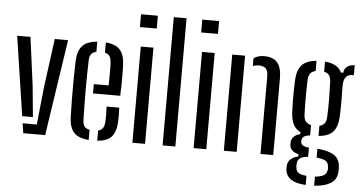

<svg xmlns="http://www.w3.org/2000/svg" viewBox="-60 -912 2246 1193"><g transform="rotate(5 1063.0 -316.0)"><path d="M18 -600H101L141 -297.5L159.5 -105H92.5ZM99 -61H187.5L212 -297.5L252.5 -600H335.5L245 0H108.5Z M393.5 -123Q392 -170.5 391.2 -233.2Q390.5 -296 391 -360.2Q391.5 -424.5 393.5 -476Q396.5 -540 425.5 -570.8Q454.5 -601.5 517 -606.5V-543Q494 -538.5 484.2 -524.2Q474.5 -510 474 -486Q468.5 -305 474 -115Q474.5 -88 484.8 -74.5Q495 -61 517 -57V6.5Q453 1.5 424.5 -29.2Q396 -60 393.5 -123ZM518.5 -284V-342H611Q611.5 -371 611.8 -400.5Q612 -430 611.8 -453.2Q611.5 -476.5 610.5 -486Q608.5 -534 570.5 -543V-606.5Q632 -601.5 659.5 -570.5Q687 -539.5 689.5 -478.5Q690 -467 690.5 -434.8Q691 -402.5 690.8 -361.8Q690.5 -321 688.5 -284ZM570.5 6.5V-57Q608.5 -65 610.5 -115.5Q611.5 -130.5 611.5 -156Q611.5 -181.5 610 -210H688.5Q690 -193 690.2 -166Q690.5 -139 689.5 -123Q686.5 -59.5 659.5 -28.8Q632.5 2 570.5 6.5Z M773 -720V-800H878V-720ZM789 0V-600H868V0Z M977.5 0V-800H1057V0Z M1155 -720V-800H1260V-720ZM1171 0V-600H1250V0Z M1588 0V-487Q1587 -519 1573.2 -533Q1559.5 -547 1529 -547Q1510 -547 1493 -539.5V-588Q1518.5 -607.5 1558 -607.5Q1613.5 -607.5 1640.2 -577.2Q1667 -547 1667.5 -481V0ZM1359.5 0V-600H1439.5V0Z M1884.5 167.5Q1766 161.5 1757.5 85Q1757 79.5 1756.8 73Q1756.5 66.5 1757 60Q1758.5 32.5 1778 16.2Q1797.5 0 1823.5 -4.5V-18.5Q1771.5 -31.5 1768.5 -70.5Q1768 -77.5 1768.2 -81.2Q1768.5 -85 1768.5 -90Q1769.5 -110 1785.2 -125Q1801 -140 1823 -143V-157.5Q1793 -171.5 1778.8 -200Q1764.5 -228.5 1762 -273.5Q1760 -314 1759.8 -343.5Q1759.5 -373 1760 -403.2Q1760.5 -433.5 1762 -476Q1765.5 -539.5 1794 -570.5Q1822.5 -601.5 1884.5 -606.5V-543Q1841 -535 1839.5 -482.5Q1838.5 -451.5 1837.8 -412.5Q1837 -373.5 1837.5 -334.8Q1838 -296 1839.5 -266Q1840.5 -238.5 1852.2 -224.5Q1864 -210.5 1885.5 -206V-141.5Q1834 -137.5 1834 -104.5V-99Q1834 -83.5 1845.5 -75.8Q1857 -68 1884.5 -65.5V-8Q1855 -6.5 1837 4.5Q1819 15.5 1817.5 41Q1816.5 46 1816.8 51.8Q1817 57.5 1817.5 63.5Q1819.5 88.5 1837 98.5Q1854.5 108.5 1884.5 110.5ZM1937.5 -143V-206Q1958 -211 1968.8 -224.2Q1979.5 -237.5 1981 -266Q1983.5 -313 1983 -373.2Q1982.5 -433.5 1980.5 -485Q1979 -511.5 1969.2 -525.2Q1959.5 -539 1937.5 -543V-606.5Q2017.5 -600.5 2042 -547.5H2056.5Q2058.5 -572.5 2076.5 -586.2Q2094.5 -600 2123.5 -600V-538H2113Q2088 -538 2073.8 -520.8Q2059.5 -503.5 2059.5 -466.5V-441Q2060.5 -408 2060.5 -382.2Q2060.5 -356.5 2060.2 -331.2Q2060 -306 2058.5 -273.5Q2055 -209.5 2027.2 -178.8Q1999.5 -148 1937.5 -143ZM1937.5 167.5V111Q1970 108 1990 97.8Q2010 87.5 2013 61.5Q2015.5 50 2012.5 38.5Q2009.5 12.5 1989.2 3.8Q1969 -5 1937.5 -7.5V-63Q2005 -58 2041 -35.5Q2077 -13 2080.5 37.5Q2081 43.5 2081.2 51Q2081.5 58.5 2080.5 67Q2077 120 2037.2 142.2Q1997.5 164.5 1937.5 167.5Z"/></g></svg>

Font: Big Shoulders Stencil Text
Style: Regular
Weight: 400
Designer: Patric King
Foundry: XO Type Co
Version: Version 1.000